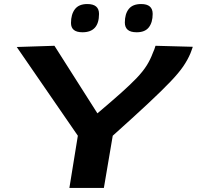

<svg xmlns="http://www.w3.org/2000/svg" viewBox="-20 -932 976 952"><path d="M324 0 366 -259 63 -699 250 -705 463 -370Q534 -430 581 -472Q628 -514 658 -545.5Q688 -577 706.5 -606Q725 -635 738 -670Q746 -687 751 -705L936 -700Q933 -691 930 -683Q927 -675 924 -667Q911 -636 889 -603.5Q867 -571 825 -527Q783 -483 714 -418.5Q645 -354 539 -259L495 0ZM658 -772Q627 -772 613 -784.5Q599 -797 599 -820Q599 -863 618.5 -887.5Q638 -912 680 -912Q737 -912 737 -863Q737 -821 718 -796.5Q699 -772 658 -772ZM389 -772Q332 -772 332 -818Q332 -861 351.5 -886.5Q371 -912 413 -912Q471 -912 471 -863Q471 -772 389 -772Z"/></svg>

Font: Georama Extra Expanded SemiBold
Style: Italic
Weight: 600
Width: 8
Italic angle: -9°
Designer: Jean-Baptiste Levee
Foundry: Production Type
Version: Version 1.000